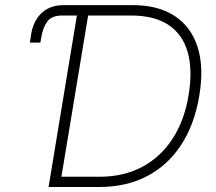

<svg xmlns="http://www.w3.org/2000/svg" viewBox="-20 -748 862 768"><path d="M99.6 -577.6 104.5 -610.8Q109.9 -645 126 -671.1Q142.1 -697.3 169.2 -712.4Q196.3 -727.5 234.9 -727.5H306.6L298.8 -686H229Q186.5 -686 168.7 -661.4Q150.9 -636.7 144.5 -595.2L141.6 -577.6ZM377 0H198.2L205.6 -41H380.4Q476.6 -41.5 550 -81.1Q623.5 -120.6 670.9 -194.1Q718.3 -267.6 734.4 -367.7Q751 -468.8 730.7 -539.8Q710.4 -610.8 653.8 -648.4Q597.2 -686 503.9 -686H310.5L317.4 -727.5H510.7Q613.3 -727.5 679.2 -683.8Q745.1 -640.1 770.8 -558.8Q796.4 -477.5 776.9 -363.8Q757.8 -249.5 704.3 -168Q650.9 -86.4 567.9 -43.2Q484.9 0 377 0ZM339.4 -727.5 218.8 0H174.3L294.4 -727.5Z"/></svg>

Font: Inter Tight ExtraLight
Style: Italic
Weight: 250
Italic angle: -9.39999°
Designer: Rasmus Andersson
Foundry: rsms
Version: Version 3.004